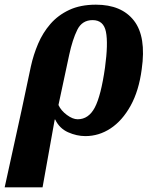

<svg xmlns="http://www.w3.org/2000/svg" viewBox="-76 -570 663 821"><path d="M56 -286Q67 -336 87 -383Q107 -430 139.5 -467.5Q172 -505 220 -527.5Q268 -550 334 -550Q444 -550 497 -481.5Q550 -413 530 -274Q518 -182 482.5 -118Q447 -54 397 -21Q347 12 289 12Q252 12 215 -4.5Q178 -21 160 -59H158L106 231H-56L17 -102ZM256 -60Q303 -60 329.5 -110.5Q356 -161 373 -281Q387 -384 377 -434Q367 -484 320 -484Q275 -484 254.5 -442.5Q234 -401 220 -336L174 -121Q185 -97 210 -78.5Q235 -60 256 -60Z"/></svg>

Font: Noto Serif Condensed ExtraBold
Style: Italic
Weight: 800
Width: 3
Italic angle: -12°
Designer: Monotype Design Team
Foundry: Monotype Imaging Inc.
Version: Version 2.014; ttfautohint (v1.8.4.7-5d5b)